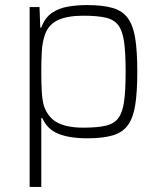

<svg xmlns="http://www.w3.org/2000/svg" viewBox="-20 -538 635 758"><path d="M97 200V-510H136L139 -429H143Q157 -468 185 -487Q213 -506 249 -512Q285 -518 324 -518Q386 -518 425 -506.5Q464 -495 485 -466Q506 -437 514 -386Q522 -335 522 -255Q522 -175 514 -124Q506 -73 485 -44Q464 -15 425 -3.5Q386 8 325 8Q254 8 210 -10Q166 -28 147 -72H143V200ZM309 -34Q363 -34 396.5 -41.5Q430 -49 447 -71.5Q464 -94 470 -138Q476 -182 476 -255Q476 -328 470 -372Q464 -416 447 -438.5Q430 -461 396.5 -468.5Q363 -476 309 -476Q246 -476 208.5 -458.5Q171 -441 157 -400Q147 -370 145 -334.5Q143 -299 143 -255Q143 -209 145 -175Q147 -141 154 -118Q171 -72 208.5 -53Q246 -34 309 -34Z"/></svg>

Font: Saira ExtraLight
Style: Regular
Weight: 200
Designer: Hector Gatti with collaboration of the Omnibus-Type team
Foundry: Omnibus-Type
Version: Version 1.100; ttfautohint (v1.8.3)